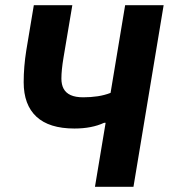

<svg xmlns="http://www.w3.org/2000/svg" viewBox="-20 -718 649 738"><path d="M386 -246H380Q333 -224 266 -224Q169 -224 120 -269.5Q71 -315 71 -402Q71 -461 81 -524L110 -698H258L224 -496Q216 -448 216 -416Q216 -393 224.5 -377Q233 -361 251.5 -352.5Q270 -344 300 -344Q329 -344 355.5 -348Q382 -352 405 -361L461 -698H609L493 0H345Z"/></svg>

Font: iA Writer Mono V
Style: Regular
Weight: 400
Italic angle: -9.5°
Designer: Mike Abbink, Paul van der Laan, Pieter van Rosmalen
Foundry: Bold Monday
Version: Version 2.000